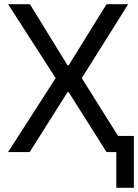

<svg xmlns="http://www.w3.org/2000/svg" viewBox="-20 -727 660 918"><path d="M302.7 -415H308.6L489.3 -707H592.8L371.1 -353.5L592.8 0H489.3L308.6 -286.1H302.7L122.1 0H18.6L246.1 -353.5L18.6 -707H123ZM620.1 170.9H536.1V-77.1H620.1Z"/></svg>

Font: Pretendard JP Variable
Style: Regular
Weight: 400
Designer: Base glyphs from Inter by Rasmus Andersson; Hangul glyphs from Noto Sans CJK(Source Han Sans) by Jang Soo-young and Kang
Foundry: Kil Hyung-jin
Version: Version 1.307;Glyphs 3.2 (3192)